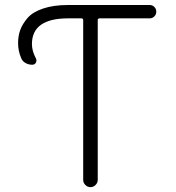

<svg xmlns="http://www.w3.org/2000/svg" viewBox="-20 -774 708 772"><path d="M253.9 -753.9H582Q592.8 -753.9 600.6 -746.1Q608.4 -738.3 608.4 -727.1Q608.4 -715.8 600.6 -708Q592.8 -700.2 582 -700.2H380.9Q373 -700.2 373 -693.4V-50.8Q373 -39.1 364.3 -30.3Q355.5 -21.5 343.8 -21.5Q332 -21.5 323.2 -30.3Q314.5 -39.1 314.5 -50.8V-693.4Q314.5 -700.2 306.6 -700.2H253.9Q108.4 -700.2 108.4 -596.7Q108.4 -569.3 124 -540Q128.9 -531.2 124.5 -522.5Q120.1 -513.7 109.4 -513.7Q94.7 -513.7 82 -521Q69.3 -528.3 64.5 -542Q52.7 -570.3 52.7 -600.6Q52.7 -629.9 61.5 -653.8Q70.3 -677.7 90.8 -701.7Q111.3 -725.6 153.3 -739.7Q195.3 -753.9 253.9 -753.9Z"/></svg>

Font: Gen Jyuu Gothic P Light
Style: Regular
Weight: 200
Designer: [Source Han Sans]
Ryoko NISHIZUKA  (kana & ideographs); Paul D. Hunt (Latin, Greek & Cyrillic); Wenlong ZHANG  (bopomofo
Version: Version 1.002.20150607